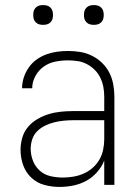

<svg xmlns="http://www.w3.org/2000/svg" viewBox="-20 -729 540 757"><path d="M214 8Q184 8 154.5 0Q125 -8 103 -29Q81 -50 71 -79Q61 -108 61 -138Q61 -163 68 -186.5Q75 -210 90.5 -228.5Q106 -247 127.5 -259.5Q149 -272 172 -279Q195 -286 219.5 -288.5Q244 -291 268 -291H391V-348Q391 -367 387.5 -386Q384 -405 375.5 -422.5Q367 -440 353.5 -453.5Q340 -467 323 -476Q306 -485 287 -488Q268 -491 248 -491Q223 -491 198 -486Q173 -481 152.5 -466.5Q132 -452 119.5 -429Q107 -406 107 -381H67Q67 -403 74 -424Q81 -445 93.5 -463Q106 -481 124 -494Q142 -507 162.5 -514.5Q183 -522 204.5 -525Q226 -528 248 -528Q273 -528 297 -524Q321 -520 343 -509Q365 -498 382.5 -481Q400 -464 411 -442.5Q422 -421 426.5 -396.5Q431 -372 431 -348V0H391V-96Q381 -71 362.5 -50Q344 -29 320 -16Q296 -3 269 2.5Q242 8 214 8ZM227 -29Q248 -29 269 -32.5Q290 -36 309.5 -44.5Q329 -53 345 -67Q361 -81 371.5 -99Q382 -117 386.5 -138Q391 -159 391 -180V-255H268Q249 -255 230 -253Q211 -251 193 -246.5Q175 -242 157.5 -233.5Q140 -225 126.5 -211.5Q113 -198 107 -179.5Q101 -161 101 -142Q101 -118 110 -95Q119 -72 137 -56Q155 -40 179 -34.5Q203 -29 227 -29ZM350 -631Q342 -631 334.5 -633Q327 -635 321 -641Q315 -647 313 -654.5Q311 -662 311 -670Q311 -678 313 -685.5Q315 -693 321 -699Q327 -705 334.5 -707Q342 -709 350 -709Q358 -709 365.5 -707Q373 -705 379 -699Q385 -693 387 -685.5Q389 -678 389 -670Q389 -662 387 -654.5Q385 -647 379 -641Q373 -635 365.5 -633Q358 -631 350 -631ZM150 -631Q142 -631 134.5 -633Q127 -635 121 -641Q115 -647 113 -654.5Q111 -662 111 -670Q111 -678 113 -685.5Q115 -693 121 -699Q127 -705 134.5 -707Q142 -709 150 -709Q158 -709 165.5 -707Q173 -705 179 -699Q185 -693 187 -685.5Q189 -678 189 -670Q189 -662 187 -654.5Q185 -647 179 -641Q173 -635 165.5 -633Q158 -631 150 -631Z"/></svg>

Font: Zed Sans Extralight
Style: Regular
Weight: 200
Designer: Belleve Invis
Foundry: Belleve Invis
Version: Version 1.0.0; ttfautohint (v1.8.4)